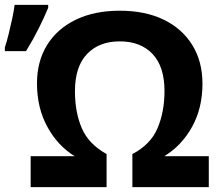

<svg xmlns="http://www.w3.org/2000/svg" viewBox="-20 -769 905 789"><path d="M472 -599Q387 -599 337.5 -547Q288 -495 288 -394Q288 -308 316 -242.5Q344 -177 418 -136V0H106V-127H287Q217 -170 174.5 -248Q132 -326 132 -426Q132 -517 173.5 -584Q215 -651 291.5 -688Q368 -725 472 -725Q577 -725 653 -688Q729 -651 770.5 -583.5Q812 -516 812 -425Q812 -325 769.5 -248Q727 -171 655 -127H838V0H524V-136Q599 -175 627.5 -242.5Q656 -310 656 -395Q656 -495 607 -547Q558 -599 472 -599ZM0 -559V-574Q8 -598 15.5 -629Q23 -660 30 -692Q37 -724 40 -749H178V-737Q162 -698 139 -652Q116 -606 87 -559Z"/></svg>

Font: Noto IKEA Simplified Chinese
Style: Bold
Weight: 700
Designer: Monotype Design Team
Foundry: Monotype Imaging Inc.
Version: Version 1.100